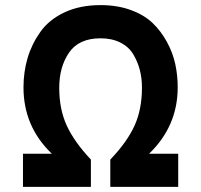

<svg xmlns="http://www.w3.org/2000/svg" viewBox="-20 -732 788 752"><path d="M412 -107Q478 -176 507 -240Q536 -304 536 -389Q536 -426 527.5 -458.5Q519 -491 501.5 -520Q484 -549 451 -565.5Q418 -582 374 -582Q289 -582 250.5 -526Q212 -470 212 -388Q212 -304 241.5 -240Q271 -176 336 -107V0H70V-130H183Q72 -236 72 -390Q72 -450 88 -504.5Q104 -559 138 -607Q172 -655 232.5 -683.5Q293 -712 374 -712Q439 -712 491.5 -693Q544 -674 577.5 -642Q611 -610 634 -567.5Q657 -525 666.5 -481Q676 -437 676 -390Q676 -238 564 -130H678V0H412Z"/></svg>

Font: ReCut ExtraBold
Style: Regular
Weight: 800
Designer: Giant Group (for alternate capitals set)
Version: Version 2.002;FEAKit 1.0